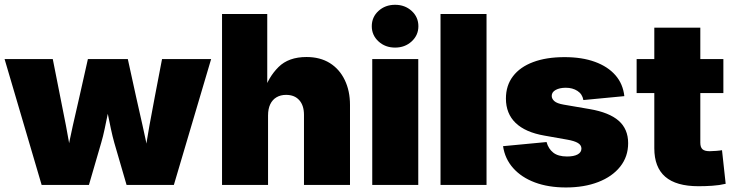

<svg xmlns="http://www.w3.org/2000/svg" viewBox="-21 -787 3125 817"><path d="M156.2 0 -1.5 -535.6H203.6L235.4 -375Q247.1 -316.4 259.8 -251.7Q272.5 -187 282.7 -115.7H261.7Q273.9 -187 288.8 -252Q303.7 -316.9 316.9 -375L353 -535.6H522.9L558.1 -375Q570.8 -316.4 585.9 -251.7Q601.1 -187 613.3 -115.7H593.3Q603 -187 614.7 -251.7Q626.5 -316.4 637.7 -375L668.5 -535.6H877.4L718.8 0H517.6L465.3 -179.7Q458 -205.6 450.7 -239.7Q443.4 -273.9 436.3 -309.3Q429.2 -344.7 421.9 -372.6H453.1Q446.3 -344.7 439 -309.3Q431.6 -273.9 424.6 -239.7Q417.5 -205.6 409.7 -179.7L357.4 0Z M1119.6 -295.4V0H923.8V-727.5H1116.2V-395.5H1101.1Q1121.1 -459 1164.1 -501.7Q1207 -544.4 1283.2 -544.4Q1341.3 -544.4 1382.6 -518.6Q1423.8 -492.7 1446 -446.5Q1468.3 -400.4 1468.3 -340.3V0H1272.5V-298.3Q1272.5 -338.4 1252.4 -360.8Q1232.4 -383.3 1196.3 -383.3Q1172.9 -383.3 1155.5 -373Q1138.2 -362.8 1128.9 -343.3Q1119.6 -323.7 1119.6 -295.4Z M1563 0V-535.6H1758.8V0ZM1660.2 -584.5Q1618.2 -584.5 1589.6 -610.8Q1561 -637.2 1561 -675.3Q1561 -714.4 1589.6 -740.5Q1618.2 -766.6 1660.2 -766.6Q1702.1 -766.6 1730.7 -740.5Q1759.3 -714.4 1759.3 -675.3Q1759.3 -637.2 1730.7 -610.8Q1702.1 -584.5 1660.2 -584.5Z M2049.3 -727.5V0H1853.5V-727.5Z M2387.2 10.7Q2312.5 10.7 2255.1 -10.7Q2197.8 -32.2 2162.6 -71.8Q2127.4 -111.3 2119.6 -165L2304.7 -182.6Q2312.5 -153.8 2333.3 -137.5Q2354 -121.1 2392.1 -121.1Q2420.9 -121.1 2437 -129.9Q2453.1 -138.7 2453.1 -154.8Q2453.1 -169.4 2438.2 -178.5Q2423.3 -187.5 2392.1 -192.9L2295.4 -210Q2214.4 -224.1 2173.1 -263.9Q2131.8 -303.7 2131.8 -367.7Q2131.8 -423.3 2161.9 -462.6Q2191.9 -502 2247.8 -522.9Q2303.7 -543.9 2381.3 -543.9Q2455.6 -543.9 2510.5 -523.9Q2565.4 -503.9 2597.7 -467Q2629.9 -430.2 2635.7 -377.9L2461.4 -361.3Q2457 -386.7 2436.3 -400.1Q2415.5 -413.6 2386.7 -413.6Q2360.4 -413.6 2343.5 -404.3Q2326.7 -395 2326.7 -378.9Q2326.7 -366.7 2337.9 -356.7Q2349.1 -346.7 2377.4 -341.8L2488.3 -322.8Q2571.3 -308.6 2611.6 -273.2Q2651.9 -237.8 2651.9 -177.7Q2651.9 -120.6 2618.2 -78.1Q2584.5 -35.6 2524.9 -12.5Q2465.3 10.7 2387.2 10.7Z M3057.1 -535.6V-391.1H2688V-535.6ZM2763.2 -669.4H2959V-179.7Q2959 -160.6 2968 -152.1Q2977.1 -143.6 2999 -143.6Q3009.3 -143.6 3027.1 -145Q3044.9 -146.5 3051.3 -147.9L3066.9 -4.9Q3040 1.5 3010 3.4Q2980 5.4 2951.2 5.4Q2856.4 5.4 2809.8 -34.9Q2763.2 -75.2 2763.2 -156.2Z"/></svg>

Font: Inter 20pt Black
Style: Regular
Weight: 900
Version: Version 4.001;git-66647c0bb